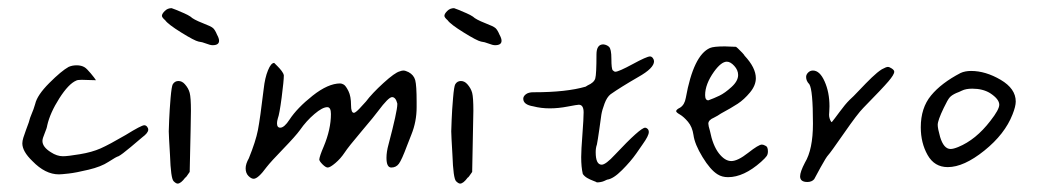

<svg xmlns="http://www.w3.org/2000/svg" viewBox="-20 -555 2519 466"><path d="M339.8 -240.2Q339.8 -244.1 336.9 -247.6Q334 -251 330.1 -251Q323.2 -251 285.2 -227.5Q245.1 -204.1 224.1 -194.8Q203.1 -185.5 173.8 -180.7Q144.5 -175.8 132.8 -175.8Q118.2 -175.8 103.5 -185.5Q83 -198.2 83 -212.9Q83 -218.8 88.4 -231.4Q93.8 -244.1 94.7 -251Q101.6 -281.2 124 -316.4Q146.5 -351.6 165 -359.4Q168 -361.3 178.7 -361.3Q183.6 -361.3 195.3 -360.8Q207 -360.4 210 -360.4Q211.9 -360.4 212.9 -360.4Q210 -365.2 200.2 -377Q190.4 -388.7 185.5 -391.6Q177.7 -396.5 166 -396.5Q155.3 -396.5 146.5 -392.6Q128.9 -382.8 99.6 -353.5Q70.3 -324.2 65.4 -302.7Q61.5 -289.1 57.1 -279.3Q52.7 -269.5 49.8 -257.8Q46.9 -250 43 -239.3Q39.1 -228.5 36.6 -220.7Q34.2 -212.9 34.2 -207Q34.2 -187.5 58.6 -164.1Q89.8 -131.8 123 -131.8Q128.9 -131.8 146.5 -133.8Q164.1 -135.7 194.8 -143.1Q225.6 -150.4 243.2 -162.1Q262.7 -174.8 267.6 -175.8Q275.4 -179.7 297.4 -198.2Q319.3 -216.8 325.2 -221.7Q339.8 -232.4 339.8 -240.2Z M380.9 -505.9Q387.7 -496.1 419.9 -476.1Q452.1 -456.1 461.9 -454.1Q470.7 -453.1 480.5 -449.2Q490.2 -445.3 496.1 -445.3Q511.7 -445.3 511.7 -456.1Q511.7 -461.9 506.8 -470.7Q502 -482.4 497.1 -486.8Q492.2 -491.2 471.7 -499Q449.2 -507.8 442.4 -514.6Q436.5 -518.6 426.8 -522.9Q417 -527.3 407.2 -531.2Q397.5 -535.2 396.5 -535.2Q386.7 -535.2 379.9 -528.3Q373 -521.5 373 -516.6Q373 -512.7 380.9 -505.9ZM428.7 -350.6Q421.9 -358.4 413.1 -358.4Q404.3 -358.4 399.4 -350.6Q396.5 -345.7 394 -316.9Q391.6 -288.1 390.6 -264.6Q389.6 -241.2 389.6 -236.3Q389.6 -227.5 392.6 -178.7Q394.5 -122.1 401.4 -115.2Q407.2 -109.4 411.1 -109.4Q418.9 -109.4 429.7 -124Q430.7 -123 440.4 -137.7Q443.4 -267.6 443.4 -286.1Q443.4 -318.4 440.4 -329.6Q437.5 -340.8 428.7 -350.6Z M805.7 -352.5Q776.4 -352.5 738.8 -322.8Q701.2 -293 682.6 -264.6Q669.9 -245.1 660.2 -245.1Q652.3 -245.1 652.3 -255.9Q652.3 -260.7 654.3 -267.6Q658.2 -277.3 663.6 -318.4Q668.9 -359.4 668.9 -372.1Q668 -377 663.6 -382.8Q659.2 -388.7 653.3 -394.5Q647.5 -400.4 645.5 -402.3Q637.7 -402.3 630.4 -384.3Q623 -366.2 620.1 -339.8Q611.3 -266.6 606 -239.3Q600.6 -211.9 584 -170.9Q576.2 -157.2 576.2 -146.5Q576.2 -134.8 583 -127.9Q589.8 -121.1 595.7 -121.1Q606.4 -121.1 627 -149.4Q637.7 -163.1 667.5 -193.8Q697.3 -224.6 708 -239.3Q723.6 -261.7 743.2 -278.3Q762.7 -294.9 774.4 -294.9Q783.2 -294.9 783.2 -278.3Q783.2 -241.2 765.6 -199.2Q755.9 -176.8 754.9 -168Q754.9 -164.1 762.7 -156.2Q770.5 -148.4 775.4 -148.4Q781.2 -148.4 793.9 -159.2Q806.6 -169.9 816.4 -184.6Q825.2 -198.2 857.9 -236.8Q890.6 -275.4 897.5 -285.2Q922.9 -319.3 931.6 -319.3Q940.4 -319.3 944.3 -303.7Q944.3 -302.7 944.3 -301.8Q944.3 -285.2 922.9 -204.1Q918 -186.5 918 -171.9Q918 -148.4 929.7 -148.4Q941.4 -148.4 948.2 -157.7Q955.1 -167 967.8 -201.2Q971.7 -211.9 978.5 -228.5Q991.2 -259.8 991.2 -294.9Q991.2 -300.8 991.2 -307.6Q991.2 -347.7 987.8 -360.4Q984.4 -373 971.7 -379.9Q963.9 -383.8 959 -383.8Q955.1 -383.8 950.2 -381.8Q938.5 -378.9 910.6 -353.5Q882.8 -328.1 868.2 -308.6Q864.3 -304.7 858.4 -297.9Q843.8 -281.2 838.9 -281.2Q832 -281.2 832 -299.8Q832 -321.3 825.7 -334Q819.3 -346.7 814.5 -349.6Q809.6 -352.5 805.7 -352.5Z M1066.4 -505.9Q1073.2 -496.1 1105.5 -476.1Q1137.7 -456.1 1147.5 -454.1Q1156.2 -453.1 1166 -449.2Q1175.8 -445.3 1181.6 -445.3Q1197.3 -445.3 1197.3 -456.1Q1197.3 -461.9 1192.4 -470.7Q1187.5 -482.4 1182.6 -486.8Q1177.7 -491.2 1157.2 -499Q1134.8 -507.8 1127.9 -514.6Q1122.1 -518.6 1112.3 -522.9Q1102.5 -527.3 1092.8 -531.2Q1083 -535.2 1082 -535.2Q1072.3 -535.2 1065.4 -528.3Q1058.6 -521.5 1058.6 -516.6Q1058.6 -512.7 1066.4 -505.9ZM1114.3 -350.6Q1107.4 -358.4 1098.6 -358.4Q1089.8 -358.4 1085 -350.6Q1082 -345.7 1079.6 -316.9Q1077.1 -288.1 1076.2 -264.6Q1075.2 -241.2 1075.2 -236.3Q1075.2 -227.5 1078.1 -178.7Q1080.1 -122.1 1086.9 -115.2Q1092.8 -109.4 1096.7 -109.4Q1104.5 -109.4 1115.2 -124Q1116.2 -123 1126 -137.7Q1128.9 -267.6 1128.9 -286.1Q1128.9 -318.4 1126 -329.6Q1123 -340.8 1114.3 -350.6Z M1557.6 -418Q1549.8 -418 1515.6 -399.4Q1481.4 -380.9 1473.6 -380.9Q1470.7 -380.9 1467.3 -384.3Q1463.9 -387.7 1463.9 -412.1Q1463.9 -436.5 1458 -441.4Q1456.1 -443.4 1453.1 -444.8Q1450.2 -446.3 1447.3 -446.8Q1444.3 -447.3 1444.3 -447.3Q1427.7 -447.3 1427.7 -422.9Q1427.7 -375 1424.8 -364.7Q1421.9 -354.5 1406.2 -347.7Q1401.4 -344.7 1401.4 -344.7Q1354.5 -331.1 1276.4 -331.1Q1275.4 -331.1 1274.9 -331.1Q1274.4 -331.1 1274.4 -331.1Q1262.7 -331.1 1256.3 -326.2Q1250 -321.3 1250 -315.4Q1250 -300.8 1274.4 -296.9Q1293 -292 1314.5 -292Q1335 -292 1357.9 -296.4Q1380.9 -300.8 1384.8 -300.8Q1396.5 -300.8 1396.5 -282.2Q1396.5 -267.6 1393.6 -229Q1390.6 -190.4 1390.6 -173.8Q1390.6 -149.4 1394.5 -132.8Q1398.4 -127 1405.3 -123Q1412.1 -119.1 1419.9 -116.2Q1427.7 -113.3 1428.7 -112.3Q1433.6 -112.3 1438.5 -113.3Q1443.4 -114.3 1446.3 -115.7Q1449.2 -117.2 1451.7 -118.2Q1454.1 -119.1 1454.1 -119.1Q1468.8 -121.1 1489.7 -142.1Q1510.7 -163.1 1524.4 -182.6Q1525.4 -184.6 1540 -205.1Q1554.7 -225.6 1554.7 -234.4Q1554.7 -239.3 1551.8 -242.2Q1548.8 -245.1 1545.9 -245.1Q1534.2 -245.1 1472.7 -179.7Q1450.2 -155.3 1440.4 -155.3Q1425.8 -155.3 1425.8 -185.5Q1425.8 -196.3 1428.7 -204.1Q1430.7 -213.9 1434.6 -241.2Q1437.5 -264.6 1439.5 -276.4Q1441.4 -288.1 1447.3 -303.7Q1453.1 -319.3 1461.9 -326.2Q1485.4 -342.8 1529.3 -368.2Q1567.4 -389.6 1567.4 -406.2Q1567.4 -410.2 1564.5 -414.1Q1561.5 -418 1557.6 -418Z M1829.1 -204.1Q1821.3 -204.1 1795.9 -184.1Q1770.5 -164.1 1754.9 -164.1Q1739.3 -164.1 1724.6 -183.1Q1710 -202.1 1703.1 -237.3Q1699.2 -250 1699.2 -254.9Q1699.2 -263.7 1712.9 -269.5Q1722.7 -274.4 1729.5 -279.3Q1754.9 -293 1770.5 -303.2Q1786.1 -313.5 1800.3 -330.6Q1814.5 -347.7 1814.5 -365.2Q1814.5 -390.6 1787.1 -419.9Q1787.1 -420.9 1781.7 -426.8Q1776.4 -432.6 1771 -437.5Q1765.6 -442.4 1765.6 -441.4Q1739.3 -442.4 1739.3 -442.4Q1711.9 -442.4 1703.1 -438.5Q1663.1 -420.9 1644.5 -317.4Q1641.6 -300.8 1630.9 -293.9Q1621.1 -289.1 1621.1 -285.2Q1621.1 -282.2 1630.4 -276.9Q1639.6 -271.5 1649.9 -259.3Q1660.2 -247.1 1663.1 -227.5Q1666 -205.1 1685.1 -173.8Q1704.1 -142.6 1721.7 -131.8Q1732.4 -125 1747.1 -125Q1785.2 -125 1827.1 -162.1Q1837.9 -171.9 1840.8 -176.3Q1843.8 -180.7 1843.8 -187.5Q1843.8 -199.2 1837.9 -201.2Q1833 -204.1 1829.1 -204.1ZM1744.1 -405.3Q1752.9 -405.3 1762.2 -395Q1771.5 -384.8 1771.5 -373Q1771.5 -358.4 1755.4 -343.8Q1739.3 -329.1 1726.1 -322.8Q1712.9 -316.4 1699.2 -311.5Q1691.4 -311.5 1691.4 -324.2Q1691.4 -350.6 1712.9 -380.9Q1730.5 -405.3 1744.1 -405.3Z M1992.2 -276.4Q1992.2 -278.3 1992.7 -284.2Q1993.2 -290 1993.2 -296.9Q1993.2 -331.1 1981.4 -357.4Q1969.7 -383.8 1953.1 -383.8Q1946.3 -383.8 1941.4 -378.9Q1936.5 -374 1936.5 -368.2Q1936.5 -358.4 1944.3 -350.6Q1953.1 -336.9 1953.1 -254.9Q1953.1 -192.4 1933.6 -160.2Q1921.9 -137.7 1921.9 -127Q1921.9 -113.3 1939.5 -113.3Q1950.2 -113.3 1956.1 -120.1Q1958 -124 1971.7 -148.9Q1985.4 -173.8 1990.2 -178.7Q1995.1 -183.6 2028.3 -231.4Q2061.5 -279.3 2075.2 -293Q2122.1 -340.8 2136.2 -357.4Q2150.4 -374 2150.4 -380.9Q2150.4 -384.8 2144.5 -388.7Q2138.7 -392.6 2134.8 -392.6Q2130.9 -392.6 2120.1 -386.7Q2109.4 -379.9 2095.7 -366.7Q2082 -353.5 2065.9 -336.4Q2049.8 -319.3 2042 -312.5Q2031.2 -301.8 2017.6 -283.2Q2003.9 -264.6 1999 -258.8H1998Q1998 -258.8 1998 -258.8Q1998 -258.8 1996.6 -260.7Q1995.1 -262.7 1993.7 -267.1Q1992.2 -271.5 1992.2 -276.4Z M2336.9 -382.8Q2322.3 -382.8 2311.5 -377.9Q2264.6 -353.5 2239.7 -323.2Q2214.8 -293 2214.8 -246.1Q2214.8 -208 2231.4 -178.7Q2248 -149.4 2280.3 -149.4Q2319.3 -149.4 2369.1 -189.5Q2418.9 -229.5 2437.5 -277.3Q2445.3 -296.9 2445.3 -308.6Q2445.3 -339.8 2408.7 -361.3Q2372.1 -382.8 2336.9 -382.8ZM2383.8 -261.7Q2348.6 -215.8 2305.7 -198.2Q2293.9 -193.4 2287.1 -193.4Q2270.5 -193.4 2261.7 -222.7Q2255.9 -243.2 2255.9 -252Q2255.9 -262.7 2270.5 -293Q2280.3 -313.5 2285.2 -318.8Q2290 -324.2 2300.8 -329.1Q2308.6 -332 2314.5 -335Q2324.2 -339.8 2339.8 -339.8Q2365.2 -339.8 2382.8 -329.1Q2405.3 -314.5 2405.3 -300.8Q2405.3 -289.1 2383.8 -261.7Z"/></svg>

Font: 辰宇落雁體 Thin Monospaced
Style: Regular
Weight: 100
Designer: Written by Liu, Wei-Chen; Created by Wang, Li-Yu.
Version: Version 1.000